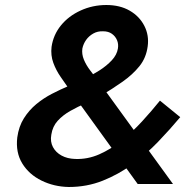

<svg xmlns="http://www.w3.org/2000/svg" viewBox="-20 -735 746 767"><path d="M259 -375 530 0H671L375 -408Q357 -432 340.5 -453.5Q324 -475 315 -497Q306 -519 309 -541Q313 -560 324 -575.5Q335 -591 352.5 -601Q370 -611 392 -610Q413 -610 427 -600Q441 -590 447.5 -574.5Q454 -559 451 -541Q447 -516 426.5 -494Q406 -472 377 -453.5Q348 -435 315 -419Q288 -406 255 -392Q222 -378 188 -360.5Q154 -343 125 -319Q96 -295 75.5 -262.5Q55 -230 49 -186Q42 -126 69 -82Q96 -38 146 -13.5Q196 11 255 12Q327 12 390 -13Q453 -38 508.5 -78.5Q564 -119 611.5 -168.5Q659 -218 700 -267L619 -333Q586 -292 547.5 -250Q509 -208 466 -173.5Q423 -139 376.5 -118.5Q330 -98 280 -100Q249 -101 226 -113.5Q203 -126 191.5 -147.5Q180 -169 185 -197Q190 -230 210.5 -252.5Q231 -275 261 -292Q291 -309 323 -322.5Q355 -336 382 -352Q429 -380 469.5 -408.5Q510 -437 537 -470.5Q564 -504 570 -550Q576 -594 556.5 -632Q537 -670 498 -692.5Q459 -715 405 -715Q350 -715 302 -693Q254 -671 223.5 -633.5Q193 -596 186 -548Q182 -514 193 -484Q204 -454 222.5 -427.5Q241 -401 259 -375Z"/></svg>

Font: Jost SemiBold
Style: Italic
Weight: 600
Italic angle: -5°
Version: Version 3.710